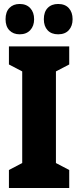

<svg xmlns="http://www.w3.org/2000/svg" viewBox="-20 -948 394 968"><path d="M329 0H25V-91L92 -126V-588L25 -623V-714H329V-623L262 -588V-126L329 -91ZM8 -851Q8 -888 27.5 -908Q47 -928 79 -928Q113 -928 132.5 -907Q152 -886 152 -851Q152 -817 132.5 -796Q113 -775 79 -775Q47 -775 27.5 -795Q8 -815 8 -851ZM201 -851Q201 -888 220.5 -908Q240 -928 273 -928Q308 -928 327 -907Q346 -886 346 -851Q346 -817 327 -796Q308 -775 273 -775Q239 -775 220 -795.5Q201 -816 201 -851Z"/></svg>

Font: Noto Sans Lao UI ExtCond Blk
Style: Regular
Weight: 900
Width: 2
Designer: Monotype Design Team
Foundry: Monotype Imaging Inc.
Version: Version 2.000; ttfautohint (v1.8.4.7-5d5b)